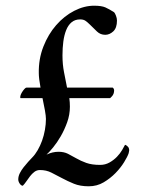

<svg xmlns="http://www.w3.org/2000/svg" viewBox="-20 -645 508 673"><path d="M310 -625Q336 -625 349.5 -619Q363 -613 380 -602Q383 -599 386.5 -590Q390 -581 390 -573Q390 -547 377 -535Q364 -523 349 -523Q332 -523 320 -534.5Q308 -546 297 -557Q286 -568 279 -572.5Q272 -577 261 -577Q243 -577 231 -567Q219 -557 212 -539.5Q205 -522 202 -499.5Q199 -477 199 -451Q199 -419 204.5 -391.5Q210 -364 215 -338H375Q380 -334 380 -328Q380 -322 378 -316.5Q376 -311 372 -307Q368 -303 366 -301H223Q224 -293 224.5 -286Q225 -279 225 -271Q225 -243 215.5 -216.5Q206 -190 193 -167.5Q180 -145 166 -128Q152 -111 143 -103Q164 -113 185 -113Q204 -113 218 -106Q232 -99 247.5 -90Q263 -81 282.5 -74Q302 -67 331 -67Q349 -67 364 -75.5Q379 -84 390 -95.5Q401 -107 408 -119Q415 -131 418 -137Q420 -138 425.5 -133.5Q431 -129 432 -124Q434 -118 431 -108Q427 -96 415 -76.5Q403 -57 385 -38.5Q367 -20 343.5 -6Q320 8 291 8Q261 8 239 -1Q217 -10 197.5 -20.5Q178 -31 160 -40Q142 -49 120 -49Q109 -49 100.5 -42.5Q92 -36 85.5 -27.5Q79 -19 72.5 -9.5Q66 0 60 6Q54 6 49 -1.5Q44 -9 44 -16Q44 -27 49.5 -38Q55 -49 63 -59Q71 -69 79 -78Q87 -87 93 -93Q103 -103 112 -118.5Q121 -134 127.5 -152Q134 -170 137.5 -190Q141 -210 141 -228Q141 -238 137.5 -258Q134 -278 129 -301H52Q50 -303 51.5 -309Q53 -315 57 -321.5Q61 -328 65.5 -333Q70 -338 73 -338H122Q119 -354 117.5 -367Q116 -380 116 -388Q115 -438 132 -481.5Q149 -525 177 -557Q205 -589 240 -607Q275 -625 310 -625Z"/></svg>

Font: Vermiglione Medium
Style: Regular
Weight: 500
Version: Version 1.000